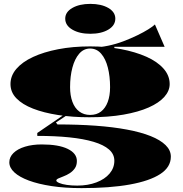

<svg xmlns="http://www.w3.org/2000/svg" viewBox="-20 -754 941 989"><path d="M400 215Q314 215 245.5 204.5Q177 194 128.5 176Q80 158 54 134Q28 110 28 82Q28 55 49.5 34Q71 13 109 1.5Q147 -10 195 -10Q282 -10 329 13Q376 36 376 75Q376 98 365.5 113Q355 128 339.5 138Q324 148 308 154Q292 160 281 165Q270 170 270 176Q270 182 285 188.5Q300 195 324.5 198.5Q349 202 378 202Q433 202 476.5 185.5Q520 169 544.5 140Q569 111 569 74Q569 40 541.5 16Q514 -8 462 -23.5Q410 -39 337 -46.5Q264 -54 172 -54V-69L314 -166L324 -160L268 -123L276 -113Q382 -113 472 -106.5Q562 -100 634 -86.5Q706 -73 756 -53Q806 -33 833 -6.5Q860 20 860 53Q860 107 805.5 142.5Q751 178 648.5 196.5Q546 215 400 215ZM440 -150Q354 -150 279.5 -161.5Q205 -173 150 -194.5Q95 -216 64.5 -247.5Q34 -279 34 -321Q34 -364 64.5 -399.5Q95 -435 150 -460.5Q205 -486 280 -500.5Q355 -515 444 -515Q529 -515 603 -501Q677 -487 733.5 -462Q790 -437 822 -401Q854 -365 854 -321Q854 -286 826.5 -255Q799 -224 746 -200.5Q693 -177 616 -163.5Q539 -150 440 -150ZM444 -162Q478 -162 500.5 -179.5Q523 -197 535 -229Q547 -261 547 -305Q547 -361 535.5 -406Q524 -451 501 -477.5Q478 -504 444 -504Q411 -504 388 -477.5Q365 -451 353 -406Q341 -361 341 -305Q341 -262 353 -229.5Q365 -197 388.5 -179.5Q412 -162 444 -162ZM569 -494 458 -509Q496 -510 537 -518.5Q578 -527 616 -541.5Q654 -556 687 -572Q720 -588 744 -603Q768 -618 778 -628L828 -513H569ZM445 -734Q502 -734 538 -713Q574 -692 574 -658Q574 -623 538 -601.5Q502 -580 445 -580Q389 -580 352.5 -601.5Q316 -623 316 -658Q316 -692 352.5 -713Q389 -734 445 -734Z"/></svg>

Font: Kalnia SemiExpanded SemiBold
Style: Regular
Weight: 600
Width: 6
Designer: Frida Medrano
Foundry: Frida Medrano
Version: Version 1.105